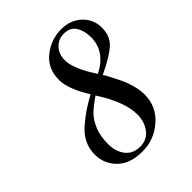

<svg xmlns="http://www.w3.org/2000/svg" viewBox="-201 -826 957 957"><g transform="rotate(-45 278.0 -347.0)"><path d="M67 -146Q67 -186 84 -221Q101 -256 136 -285.5Q171 -315 196.5 -332Q222 -349 265 -373Q204 -471 204 -534Q204 -615 261.5 -660.5Q319 -706 390 -706Q455 -706 497.5 -666.5Q540 -627 540 -568Q540 -510 503.5 -475.5Q467 -441 376 -398Q382 -390 395 -365Q408 -340 421.5 -312.5Q435 -285 445 -249Q455 -213 455 -182Q455 -98 392 -43Q329 12 247 12Q160 12 113.5 -34Q67 -80 67 -146ZM151 -135Q151 -83 178 -48Q205 -13 256 -13Q304 -13 331.5 -49.5Q359 -86 359 -136Q359 -227 278 -351Q232 -320 207.5 -295Q183 -270 167 -230Q151 -190 151 -135ZM294 -584Q294 -522 363 -419Q468 -473 468 -573Q468 -617 448.5 -649Q429 -681 384 -681Q346 -681 320 -654Q294 -627 294 -584Z"/></g></svg>

Font: Justus
Style: ItalicOldstyle
Weight: 400
Italic angle: -12°
Version: Version 001.001